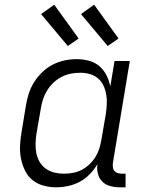

<svg xmlns="http://www.w3.org/2000/svg" viewBox="-20 -790 640 818"><path d="M219 8Q191 8 164 0.5Q137 -7 117 -24Q97 -41 85.5 -65.5Q74 -90 69 -116.5Q64 -143 65.5 -171.5Q67 -200 72 -228L90 -338Q94 -364 102 -389.5Q110 -415 124.5 -438.5Q139 -462 159.5 -482Q180 -502 204.5 -514.5Q229 -527 255 -532.5Q281 -538 307 -538Q334 -538 359.5 -531Q385 -524 403.5 -508Q422 -492 433.5 -469.5Q445 -447 450 -422L468 -530H533L461 -96Q460 -86 461 -77Q462 -68 467.5 -61.5Q473 -55 481.5 -52.5Q490 -50 499 -50H515V8H490Q469 8 449 2.5Q429 -3 415.5 -16.5Q402 -30 397 -50Q392 -70 395 -91Q382 -68 362.5 -48Q343 -28 319.5 -15.5Q296 -3 270 2.5Q244 8 219 8ZM252 -50Q271 -50 290.5 -53.5Q310 -57 327.5 -66Q345 -75 360.5 -89.5Q376 -104 386.5 -121Q397 -138 403 -157Q409 -176 412 -195L431 -305Q434 -326 435 -347Q436 -368 432.5 -388Q429 -408 420.5 -426Q412 -444 397 -456.5Q382 -469 362.5 -474.5Q343 -480 322 -480Q301 -480 281 -476Q261 -472 242.5 -462.5Q224 -453 208 -438Q192 -423 181 -405Q170 -387 163.5 -367.5Q157 -348 154 -328L135 -218Q132 -198 131.5 -177Q131 -156 135 -136.5Q139 -117 149 -100Q159 -83 175 -71.5Q191 -60 211 -55Q231 -50 252 -50ZM439 -594 325 -730 381 -770 485 -626ZM269 -594 155 -730 211 -770 315 -626Z"/></svg>

Font: Iosevka Curly Slab LtEx
Style: Italic
Weight: 300
Width: 7
Italic angle: -9°
Monospace: yes
Designer: Belleve Invis
Foundry: Belleve Invis
Version: Version 11.1.0; ttfautohint (v1.8.3)